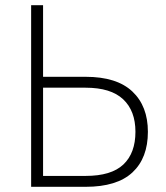

<svg xmlns="http://www.w3.org/2000/svg" viewBox="-20 -720 640 740"><path d="M100 -700H146V-424H310Q430 -424 490 -367.5Q550 -311 550 -212Q550 -111 490.5 -55.5Q431 0 310 0H100ZM146 -382V-42H310Q409 -42 455.5 -86Q502 -130 502 -212Q502 -293 454.5 -337.5Q407 -382 310 -382Z"/></svg>

Font: Retni Sans Light
Style: Regular
Weight: 300
Designer: Vitaly Kuzmin
Foundry: ParaType Ltd.
Version: Version 1.00;March 2, 2019;FontCreator 11.5.0.2425 64-bit; t